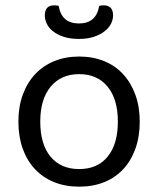

<svg xmlns="http://www.w3.org/2000/svg" viewBox="-20 -687 593 720"><path d="M504 -231Q504 -175 488 -130Q472 -85 442.5 -53Q413 -21 371 -4Q329 13 277 13Q225 13 183 -4Q141 -21 111 -53Q81 -85 65 -130Q49 -175 49 -231Q49 -287 65.5 -332Q82 -377 112 -409Q142 -441 184 -458Q226 -475 277 -475Q328 -475 370 -458Q412 -441 441.5 -409Q471 -377 487.5 -332Q504 -287 504 -231ZM277 -409Q209 -409 170 -362Q131 -315 131 -231Q131 -146 169.5 -99.5Q208 -53 277 -53Q346 -53 384 -100Q422 -147 422 -231Q422 -315 383.5 -362Q345 -409 277 -409ZM276 -599Q341 -599 352 -665Q356 -666 360 -666.5Q364 -667 369 -667Q385 -667 394.5 -658Q404 -649 404 -629Q404 -613 396 -597.5Q388 -582 372 -569.5Q356 -557 332 -549Q308 -541 276 -541Q243 -541 219 -549Q195 -557 179 -569.5Q163 -582 155.5 -598Q148 -614 148 -629Q148 -667 183 -667Q192 -667 200 -665Q211 -599 276 -599Z"/></svg>

Font: Baloo 2
Style: Regular
Weight: 400
Designer: Sarang Kulkarni and Ek Type
Foundry: Ek Type
Version: Version 1.640;hotconv 1.0.111;makeotfexe 2.5.65597; ttfautoh